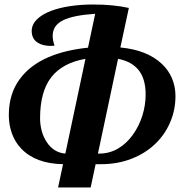

<svg xmlns="http://www.w3.org/2000/svg" viewBox="-20 -829 826 849"><path d="M258.8 -103Q138.2 -105 74.2 -171.4Q46.4 -200.7 32.7 -238.8Q19 -276.9 19 -319.8Q19 -414.6 67.9 -480Q112.8 -541 194.3 -576.2Q268.6 -607.9 369.1 -618.2L400.9 -768.1Q302.2 -761.2 258.8 -739.3Q235.4 -727.5 224.1 -710.4Q212.9 -693.4 212.9 -669.9Q212.9 -650.4 221.2 -627Q210.4 -626 204.6 -626Q171.9 -626 150.4 -638.2Q120.1 -654.8 120.1 -692.9Q121.1 -721.7 143.6 -743.7Q166 -765.6 205.6 -780.8Q242.7 -794.9 290.8 -802Q338.9 -809.1 391.1 -809.1Q481.4 -809.1 549.8 -793.9L512.2 -619.1Q630.4 -607.9 695.3 -546.9Q725.6 -518.6 740.7 -482.2Q755.9 -445.8 755.9 -403.8Q755.9 -342.8 732.4 -288.1Q709 -233.4 666 -192.4Q622.1 -150.4 560.8 -126.7Q499.5 -103 426.8 -103H402.8L380.9 0H236.8ZM357.9 -568.8Q256.8 -551.3 207 -487.8Q157.2 -424.3 157.2 -306.2Q157.2 -276.4 164.8 -249Q172.4 -221.7 187 -200.2Q201.7 -177.7 222.4 -164.8Q243.2 -151.9 269 -149.9ZM418.9 -149.9Q464.4 -149.9 502.4 -172.4Q540.5 -194.8 568.4 -234.4Q595.2 -272 609.6 -318.1Q624 -364.3 624 -411.1Q624 -479.5 593.5 -518.3Q563 -557.1 502 -568.8L413.1 -149.9Z"/></svg>

Font: Pattaya
Style: Regular
Weight: 400
Designer: Pablo Impallari / Thai characters Designed by Thanarat Vachiruckul and Suppakit Chalermlarp
Foundry: Pablo Impallari
Version: Version 2.001